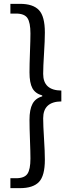

<svg xmlns="http://www.w3.org/2000/svg" viewBox="-20 -811 378 1001"><path d="M34.2 169.9V118.2H63.5Q107.4 118.2 123 95.2Q138.7 72.3 138.7 15.6Q138.7 -17.6 136.2 -82.5Q133.8 -147.5 133.8 -186.5Q133.8 -240.2 149.4 -269.5Q165 -298.8 200.2 -308.6V-313.5Q164.1 -323.2 148.9 -351.1Q133.8 -378.9 133.8 -433.6Q133.8 -473.6 136.2 -538.6Q138.7 -603.5 138.7 -636.7Q138.7 -693.4 123 -716.8Q107.4 -740.2 63.5 -740.2H34.2V-791H84Q152.3 -791 183.1 -758.3Q213.9 -725.6 213.9 -641.6Q213.9 -600.6 209.5 -531.7Q205.1 -462.9 205.1 -425.8Q205.1 -339.8 299.8 -338.9V-282.2Q205.1 -281.2 205.1 -194.3Q205.1 -157.2 209.5 -88.4Q213.9 -19.5 213.9 21.5Q213.9 105.5 183.1 137.7Q152.3 169.9 84 169.9Z"/></svg>

Font: GenYoGothic TW TTF Regular
Style: Regular
Weight: 400
Version: Version 1.300